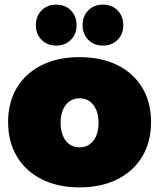

<svg xmlns="http://www.w3.org/2000/svg" viewBox="-20 -802 688 830"><path d="M324 -555Q418 -555 487.5 -520.5Q557 -486 595 -423Q633 -360 633 -274Q633 -189 595 -125.5Q557 -62 487.5 -27Q418 8 324 8Q230 8 160.5 -27Q91 -62 53 -125.5Q15 -189 15 -274Q15 -360 53 -423Q91 -486 160.5 -520.5Q230 -555 324 -555ZM324 -377Q299 -377 280.5 -364Q262 -351 252 -327Q242 -303 242 -271Q242 -239 252 -215Q262 -191 280.5 -178Q299 -165 324 -165Q349 -165 367.5 -178Q386 -191 396 -215Q406 -239 406 -271Q406 -303 396 -327Q386 -351 367.5 -364Q349 -377 324 -377ZM223 -782Q262 -782 286.5 -757Q311 -732 311 -693Q311 -655 286.5 -630Q262 -605 223 -605Q184 -605 159.5 -630Q135 -655 135 -693Q135 -732 159.5 -757Q184 -782 223 -782ZM425 -782Q464 -782 488.5 -757Q513 -732 513 -693Q513 -655 488.5 -630Q464 -605 425 -605Q386 -605 361.5 -630Q337 -655 337 -693Q337 -732 361.5 -757Q386 -782 425 -782Z"/></svg>

Font: Alexandria Black
Style: Regular
Weight: 900
Designer: Mohamed Gaber
Foundry: Kief Type Foundry
Version: Version 5.100